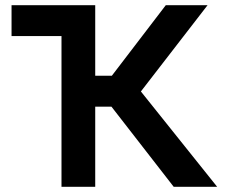

<svg xmlns="http://www.w3.org/2000/svg" viewBox="-20 -720 876 740"><path d="M217 0V-581H24.5V-700H347V-428H411L619 -700H780L523 -367.5L817 0H649.5L409.5 -309H347V0Z"/></svg>

Font: Geologica EX Med
Style: Regular
Weight: 500
Designer: Sindre Bremnes, Frode Helland
Foundry: Monokrom Skriftforlag AS
Version: Version 1.010;gftools[0.9.28]